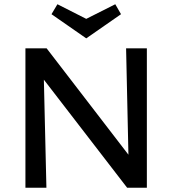

<svg xmlns="http://www.w3.org/2000/svg" viewBox="-20 -886 814 906"><path d="M387 -705 223 -819 251 -866 387 -797 524 -866 551 -819ZM673 -658V0H580L187 -510L199 0H100V-658H200L586 -156L575 -658Z"/></svg>

Font: Ysabeau SC Semibold
Style: Regular
Weight: 600
Designer: Christian Thalmann (Catharsis Fonts)
Version: Version 0.003